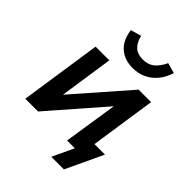

<svg xmlns="http://www.w3.org/2000/svg" viewBox="-242 -861 1118 1118"><g transform="rotate(45 316.5 -302.0)"><path d="M383 132 445 0H381L396 -98H595L487 132ZM37 0 112 -504H225L172 -148H155L466 -504H569L494 0H381L436 -357H453L142 0ZM351 -568Q305 -568 270 -586.5Q235 -605 215 -638Q195 -671 189 -717L255 -736Q266 -690 291 -667.5Q316 -645 359 -645Q402 -645 430 -667.5Q458 -690 479 -735L543 -717Q527 -667 498.5 -634Q470 -601 433 -584.5Q396 -568 351 -568Z"/></g></svg>

Font: Nunitoga
Style: Bold Italic
Weight: 700
Italic angle: -9°
Designer: Vernon Adams
Foundry: Vernon Adams
Version: Version 1.0